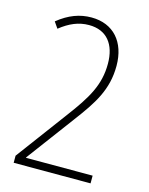

<svg xmlns="http://www.w3.org/2000/svg" viewBox="-110 -795 674 866"><g transform="rotate(15 226.5 -362.0)"><path d="M39 -33V0H398V-36H87V-38L250 -257C325 -357 374 -430 374 -542C374 -653 312 -724 209 -724C155 -724 105 -706 53 -664L73 -635C117 -670 159 -688 207 -688C290 -688 334 -632 334 -541C334 -442 293 -374 215 -270Z"/></g></svg>

Font: Noto Sans Devanagari UI Condensed ExtraLight
Style: Regular
Weight: 200
Width: 3
Designer: Jelle Bosma - Monotype Design Team
Foundry: Monotype Imaging Inc.
Version: Version 2.004